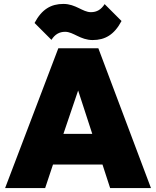

<svg xmlns="http://www.w3.org/2000/svg" viewBox="-20 -958 795 978"><path d="M6 0H210L250 -120H502L541 0H749L481 -712H277ZM156 -841 242 -755C260 -783 282 -796 312 -796C354 -796 389 -754 452 -754C515 -754 562 -781 599 -851L513 -937C495 -909 473 -896 443 -896C401 -896 366 -938 303 -938C240 -938 193 -911 156 -841ZM303 -276 378 -497 450 -276Z"/></svg>

Font: MV Cash Black
Style: Regular
Weight: 900
Designer: Rodrigo Fuenzalida
Foundry: fragTYPE
Version: Version 1.100;Glyphs 3.1.2 (3151)